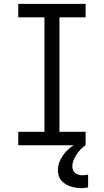

<svg xmlns="http://www.w3.org/2000/svg" viewBox="-20 -755 540 998"><path d="M75 0V-70H211V-665H75V-735H425V-665H289V-70H425V0ZM402 223Q388 223 373.5 220.5Q359 218 345.5 213.5Q332 209 320 201.5Q308 194 298.5 183Q289 172 285 158Q281 144 281 129Q281 101 294.5 74.5Q308 48 328 28Q348 8 373 -6.5Q398 -21 425 -30V0Q411 9 399 21.5Q387 34 378 48Q369 62 362.5 78Q356 94 356 111Q356 121 360 130Q364 139 372 145Q380 151 390 153.5Q400 156 410 156Q417 156 424 155Q431 154 438 152V219Q429 221 420 222Q411 223 402 223Z"/></svg>

Font: Iosevka NFM
Style: Regular
Weight: 400
Monospace: yes
Designer: Belleve Invis
Foundry: Belleve Invis
Version: Version 29.0.4; ttfautohint (v1.8.4);Nerd Fonts 3.3.0